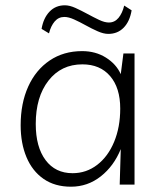

<svg xmlns="http://www.w3.org/2000/svg" viewBox="-20 -697 607 725"><path d="M488 -495V0H432L436 -134Q410 -70 360.5 -31Q311 8 248 8Q187 8 144.5 -21.5Q102 -51 80 -103.5Q58 -156 58 -224Q58 -307 86.5 -370Q115 -433 167.5 -468.5Q220 -504 290 -504Q341 -504 380 -479.5Q419 -455 436 -417L446 -495ZM291 -454Q211 -454 163 -392.5Q115 -331 115 -229Q115 -142 152 -92.5Q189 -43 254 -43Q306 -43 347 -74.5Q388 -106 411 -161.5Q434 -217 434 -287Q434 -365 396 -409.5Q358 -454 291 -454ZM389 -569Q371 -569 348.5 -579Q326 -589 303.5 -601.5Q281 -614 260 -623.5Q239 -633 223 -633Q201 -633 186.5 -616Q172 -599 165 -571L137 -588Q144 -629 167 -653Q190 -677 225 -677Q243 -677 265 -667Q287 -657 310 -644.5Q333 -632 354 -622Q375 -612 391 -612Q413 -612 427.5 -629.5Q442 -647 449 -676L477 -658Q470 -616 447 -592.5Q424 -569 389 -569Z"/></svg>

Font: Livvic Light
Style: Regular
Weight: 300
Designer: Jacques Le Bailly, Baron von Fonthausen
Version: Version 1.001; ttfautohint (v1.8.2)